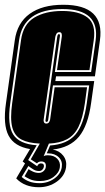

<svg xmlns="http://www.w3.org/2000/svg" viewBox="-28 -619 441 805"><path d="M135 166Q75 166 40 129L77 66L67 58L98 6Q32 -5 8 -50.5Q-16 -96 -3 -186L34 -450Q44 -523 96.5 -561Q149 -599 237 -599Q412 -599 391 -450L370 -299H207L204 -279H367L354 -187Q341 -92 303 -46Q265 0 193 8Q221 13 237 33.5Q253 54 249 82Q244 118 211 142Q178 166 135 166ZM138 149Q173 149 200 129.5Q227 110 231 82Q235 57 218.5 40.5Q202 24 174 24H168L182 -9Q253 -14 288 -54.5Q323 -95 336 -187L346 -261H194L174 -116Q172 -108 168 -108Q161 -108 163 -116L212 -465Q214 -476 219 -476Q225 -476 223 -465L202 -317H354L373 -450Q391 -581 234 -581Q70 -581 52 -450L15 -186Q2 -95 27.5 -55Q53 -15 126 -10L90 52L128 78Q130 72 134.5 69Q139 66 143 66Q158 66 156 80Q155 87 149.5 92.5Q144 98 136 98Q123 98 113 92Q103 86 91 77L63 123Q76 135 94.5 142Q113 149 138 149ZM139 140Q113 140 96.5 132Q80 124 75 120L92 90Q98 95 110 100.5Q122 106 135 106Q146 106 154.5 98.5Q163 91 164 81Q167 58 145 58Q133 58 127 66L101 49L139 -17Q91 -19 62 -34Q33 -49 23.5 -85Q14 -121 23 -186L60 -450Q69 -517 115.5 -545Q162 -573 233 -573Q303 -573 339 -545.5Q375 -518 365 -450L347 -325H211L231 -465Q232 -470 230.5 -477Q229 -484 221 -484Q212 -484 208.5 -477Q205 -470 204 -465L155 -117Q154 -112 156.5 -106.5Q159 -101 166 -101Q174 -101 177.5 -106.5Q181 -112 182 -117L201 -253H337L328 -187Q319 -123 301 -87Q283 -51 252.5 -35Q222 -19 177 -17L155 36Q158 34 162 33Q166 32 173 32Q198 32 212 46.5Q226 61 223 82Q220 105 197 122.5Q174 140 139 140Z"/></svg>

Font: Alumni Sans Collegiate One
Style: Italic
Weight: 400
Italic angle: -8°
Designer: Robert E. Leuschke
Foundry: Robert E. Leuschke
Version: Version 1.100